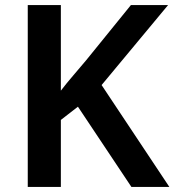

<svg xmlns="http://www.w3.org/2000/svg" viewBox="-20 -734 685 754"><path d="M645 0H496L286 -315L219 -263V0H89V-714H219V-378Q242 -408 267.5 -437.5Q293 -467 318 -497L494 -714H640L379 -400Z"/></svg>

Font: Noto Sans Meetei Mayek SemiBold
Style: Regular
Weight: 600
Designer: Monotype Design Team and Neelakash Kshetrimayum
Foundry: Monotype Imaging Inc.
Version: Version 2.002; ttfautohint (v1.8.4.7-5d5b)